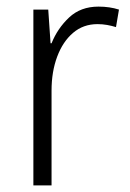

<svg xmlns="http://www.w3.org/2000/svg" viewBox="-20 -561 393 581"><path d="M278 -541Q312 -541 340 -532L331 -479Q318 -483 304 -485.5Q290 -488 275 -488Q232 -488 201 -461.5Q170 -435 153 -389.5Q136 -344 136 -287V0H81V-532H126L133 -430H136Q154 -475 189 -508Q224 -541 278 -541Z"/></svg>

Font: Noto Sans Lao SemiCondensed Light
Style: Regular
Weight: 300
Width: 4
Designer: Monotype Design Team
Foundry: Monotype Imaging Inc.
Version: Version 2.003; ttfautohint (v1.8.4.7-5d5b)